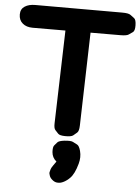

<svg xmlns="http://www.w3.org/2000/svg" viewBox="-66 -784 830 1138"><g transform="rotate(5 349.5 -215.0)"><path d="M34.7 -718.8Q10.3 -703.1 10.3 -670.9Q10.3 -636.7 33.2 -617.7Q55.7 -598.6 92.8 -598.6Q172.9 -598.6 288.1 -599.1L272 -46.4Q271 -16.1 280.3 -6.1Q289.6 3.9 298.8 13.9Q308.1 23.9 340.8 24.4Q377.4 24.9 388.4 15.6Q399.4 6.3 410.4 -2.9Q421.4 -12.2 422.4 -44.9L437.5 -599.6L614.3 -600.1Q651.9 -600.1 663.8 -608.4Q675.8 -616.7 687.7 -625Q699.7 -633.3 699.2 -666Q698.7 -699.2 687 -708Q675.3 -716.8 663.3 -725.6Q651.4 -734.4 614.3 -734.4H96.7Q58.6 -734.4 34.7 -718.8ZM392.6 267.6Q418 242.7 435.1 180.7Q446.3 140.6 436.5 104.5Q428.7 74.7 415.8 67.9Q402.8 61 389.6 54.4Q376.5 47.9 339.4 51.8Q306.6 55.7 298.1 65.4Q289.6 75.2 281 85.2Q272.5 95.2 274.4 125.5Q276.9 158.2 302.7 179.2Q294.9 190.4 285.6 203.6Q273.9 220.2 272 228.3Q270 236.3 267.8 244.4Q265.6 252.4 271.5 267.6Q275.9 280.8 293 293.5Q306.2 303.2 321.8 303.2Q335 303.2 340.6 301Q346.2 298.8 351.8 296.9Q357.4 294.9 363.5 290.8Q369.6 286.6 375.5 282.7Q381.3 278.8 392.6 267.6Z"/></g></svg>

Font: Comic Relief
Style: Bold
Weight: 700
Designer: Jeff Davis
Foundry: Loudifier
Version: Version 1.200; ttfautohint (v1.8.4.7-5d5b)